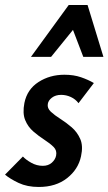

<svg xmlns="http://www.w3.org/2000/svg" viewBox="-27 -731 431 763"><path d="M127 12Q81 12 47 -4Q13 -20 -7 -37L64 -109Q76 -96 97.5 -84Q119 -72 143 -72Q165 -72 179 -84.5Q193 -97 196 -113Q200 -133 186 -147Q172 -161 149.5 -175.5Q127 -190 105.5 -208.5Q84 -227 73 -254Q62 -281 70 -322Q81 -376 126 -405Q171 -434 229 -434Q266 -434 295 -424Q324 -414 346 -401L285 -321Q273 -337 254.5 -345.5Q236 -354 216 -354Q194 -354 179.5 -343Q165 -332 163 -318Q160 -301 175 -287Q190 -273 213 -258.5Q236 -244 258 -225Q280 -206 292 -178.5Q304 -151 295 -110Q284 -58 239.5 -23Q195 12 127 12ZM96 -505 246 -711H321L288 -643L176 -505ZM304 -505 252 -641 246 -711H321L384 -505Z"/></svg>

Font: Ysabeau Infant
Style: Bold Italic
Weight: 700
Italic angle: -12°
Designer: Christian Thalmann (Catharsis Fonts)
Version: Version 2.001;gftools[0.9.30]; featfreeze: ss01,ss02,lnum